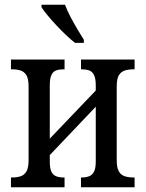

<svg xmlns="http://www.w3.org/2000/svg" viewBox="-20 -786 611 806"><path d="M26 0V-41H32Q51 -41 66.5 -46Q82 -51 91 -66.5Q100 -82 100 -113V-423Q100 -455 91 -470Q82 -485 66.5 -490Q51 -495 32 -495H26V-536H251V-495H246Q229 -495 216 -490.5Q203 -486 196 -471.5Q189 -457 189 -427V-204L382 -406V-427Q382 -457 374.5 -471.5Q367 -486 354 -490.5Q341 -495 324 -495H320V-536H545V-495H539Q520 -495 504 -490Q488 -485 479 -470Q470 -455 470 -423V-113Q470 -82 479 -66.5Q488 -51 504 -46Q520 -41 539 -41H545V0H320V-41H324Q341 -41 354 -46Q367 -51 374.5 -65Q382 -79 382 -109V-338L189 -135V-109Q189 -79 196 -65Q203 -51 216 -46Q229 -41 246 -41H251V0ZM295 -606Q277 -620 256.5 -639.5Q236 -659 215.5 -681Q195 -703 178.5 -723Q162 -743 154 -756V-766H253Q261 -744 275 -717Q289 -690 304.5 -664Q320 -638 332 -619V-606Z"/></svg>

Font: Noto Serif Condensed
Style: Regular
Weight: 400
Width: 3
Designer: Monotype Design Team
Foundry: Monotype Imaging Inc.
Version: Version 2.015